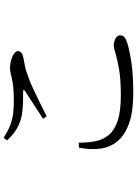

<svg xmlns="http://www.w3.org/2000/svg" viewBox="129 -870 742 1040"><g transform="rotate(-90 500.0 -350.0)"><path d="M259.3 -682.8 274 -701.4Q310.1 -678.1 340.5 -666.1Q370.9 -654.1 402.4 -650.1Q434 -646.1 473.4 -646.1Q517.5 -646.1 546.3 -649.1Q575 -652 593.6 -656.4Q612.1 -660.8 625.7 -663.7Q639.2 -666.7 653.7 -666.7Q667.4 -666.7 683.2 -663.3Q699 -660 712.4 -654.4Q725.8 -648.8 734.4 -640.8Q743 -632.8 743 -624.5Q743 -601.8 708.1 -594.5Q687.8 -590.5 662.7 -585.9Q637.7 -581.3 600.5 -566.8Q575.6 -558.3 539.1 -541.2Q502.7 -524.2 463.6 -504.9Q424.5 -485.7 389.6 -467.8L376.8 -487.9Q414.5 -512.7 456.6 -539.7Q498.7 -566.7 526.4 -585.3Q541.4 -595.5 521.6 -595.7Q463.4 -594.9 417.7 -599.8Q372 -604.7 334.2 -623.7Q296.4 -642.7 259.3 -682.8ZM247.2 -294.4 220.2 -293.6Q207 -227.8 215.5 -173.7Q224 -119.6 258.3 -80.8Q292.6 -42 355.5 -20.6Q418.4 0.8 514.1 0.8Q618.8 0.8 686.3 -10Q753.9 -20.8 788.4 -32Q810.6 -39.7 819.6 -47.9Q828.5 -56.1 828.5 -70.1Q828.5 -81.3 820.2 -88.9Q811.8 -96.5 799.2 -100.7Q786.6 -104.8 774.1 -104.8Q760.9 -104.8 730.2 -95.3Q699.6 -85.8 645 -76.1Q590.3 -66.5 503.3 -66.5Q416.5 -66.5 365.2 -83.8Q313.9 -101.2 288.4 -132.4Q262.8 -163.7 254.9 -205.1Q246.9 -246.5 247.2 -294.4Z"/></g></svg>

Font: Noto Serif TC
Style: Regular
Weight: 200
Designer: Ryoko NISHIZUKA 西塚涼子 (kana & ideographs); Frank Grießhammer (Latin, Greek & Cyrillic); Wenlong ZHANG 张文龙 (bopomofo); San
Foundry: Adobe
Version: Version 2.001;hotconv 1.1.0;makeotfexe 2.6.0